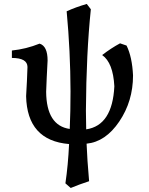

<svg xmlns="http://www.w3.org/2000/svg" viewBox="-20 -707 752 969"><path d="M336.9 241.7 310.1 218.3Q323.7 126.5 328.6 20Q116.7 2.4 111.8 -221.7Q116.7 -302.2 118.7 -369.1Q118.2 -414.6 40 -414.6V-452.1Q112.3 -459.5 179.7 -486.8Q220.2 -474.6 220.2 -401.4Q215.3 -312 212.9 -243.7Q214.4 -73.2 332 -56.2Q335.9 -142.6 335.9 -246.1Q335.4 -447.3 316.4 -649.9Q361.8 -670.9 418 -687L438.5 -660.2Q415.5 -439.5 413.6 -148.4L415 -54.2Q547.4 -73.7 557.1 -271.5Q550.8 -390.6 495.6 -429.2Q540.5 -463.9 585.9 -488.3L618.7 -477.1Q647 -419.9 651.4 -326.2Q651.4 -196.3 582 -93.8Q512.7 8.8 417 18.1Q419.9 96.2 429.7 207.5Q378.9 224.1 336.9 241.7Z"/></svg>

Font: Kelvinch
Style: Bold
Weight: 700
Designer: Paul James Miller
Foundry: High-Logic / Made with FontCreator
Version: Version 3.501;March 28, 2021;FontCreator 13.0.0.2683 64-bit